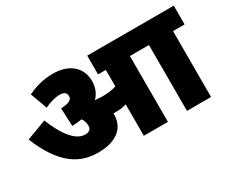

<svg xmlns="http://www.w3.org/2000/svg" viewBox="-102 -927 1445 1222"><g transform="rotate(-30 620.0 -316.0)"><path d="M565 -212C565 -215 565 -218 565 -220C569 -220 574 -220 578 -220C607 -220 634 -222 661 -231V0H838V-484H978V0H1155V-484H1240V-622H604V-484H661V-363C631 -353 599 -349 561 -349C539 -349 521 -350 505 -352C535 -383 550 -422 550 -468C550 -562 482 -632 356 -632C283 -632 222 -612 170 -588L215 -464C254 -483 292 -494 328 -494C355 -494 375 -484 375 -458C375 -432 358 -418 292 -414L298 -282C324 -283 348 -285 370 -289C382 -272 388 -252 388 -231C388 -206 371 -193 343 -193C273 -193 210 -277 161 -401L14 -346C107 -117 225 -52 357 -52C488 -52 565 -111 565 -212Z"/></g></svg>

Font: Noto Sans Black
Style: Italic
Weight: 900
Italic angle: -12°
Designer: Monotype Design Team
Foundry: Monotype Imaging Inc.
Version: Version 2.013